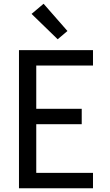

<svg xmlns="http://www.w3.org/2000/svg" viewBox="-20 -1002 588 1022"><path d="M81 0V-735H475V-653H173V-423H415V-341H173V-82H475V0ZM287 -793 148 -928 212 -982 339 -837Z"/></svg>

Font: Iosevka Semi-Condensed Medium
Style: Regular
Weight: 500
Monospace: yes
Designer: Belleve Invis
Foundry: Belleve Invis
Version: Version 27.3.5